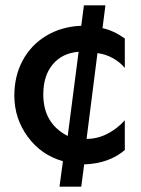

<svg xmlns="http://www.w3.org/2000/svg" viewBox="-20 -725 532 723"><path d="M143 -369Q143 -440 178.5 -482.5Q214 -525 276 -530L235 -213Q143 -260 143 -369ZM366 -619 377 -705H296L286 -628Q212 -625 154.5 -590.5Q97 -556 65.5 -497.5Q34 -439 34 -365Q34 -279 84.5 -210Q135 -141 217 -118L204 -22H286L297 -106Q390 -109 450 -160V-272Q421 -240 384 -221Q347 -202 306 -202L347 -525Q378 -521 405 -506Q432 -491 450 -469V-580Q408 -610 366 -619Z"/></svg>

Font: Geom Medium
Style: Bold
Weight: 500
Version: Version 1.102